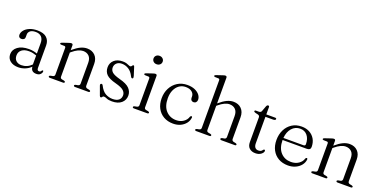

<svg xmlns="http://www.w3.org/2000/svg" viewBox="-19 -1491 4459 2261"><g transform="rotate(20 2210.0 -360.5)"><path d="M59.5 -103.5Q59.5 -159.5 109.8 -197Q160 -234.5 248.5 -234.5Q278 -234.5 304.2 -229.5Q330.5 -224.5 352.5 -216.5V-346Q352.5 -397.5 326.8 -424.2Q301 -451 254 -451Q207.5 -451 185.5 -432Q163.5 -413 163.5 -387.5V-353.5Q163.5 -335.5 151.8 -325.8Q140 -316 120.5 -316Q103 -316 93.2 -326.2Q83.5 -336.5 83.5 -354Q83.5 -384 105.8 -411.8Q128 -439.5 169.2 -457.2Q210.5 -475 267.5 -475Q346 -475 384.2 -439.2Q422.5 -403.5 422.5 -343.5V-62.5Q422.5 -28.5 447 -28.5Q461 -28.5 466.2 -34.5Q471.5 -40.5 475.5 -46.5Q481 -54 486.5 -54Q494.5 -54 494.5 -42.5Q494.5 -24.5 477.2 -6.8Q460 11 427 11Q359.5 11 356 -53Q325 -22 284 -5.5Q243 11 199 11Q137.5 11 98.5 -19.5Q59.5 -50 59.5 -103.5ZM134 -114Q134 -71 160 -48Q186 -25 225.5 -25Q298.5 -25 352.5 -79.5V-192Q331 -200 307.8 -205.2Q284.5 -210.5 257.5 -210.5Q199.5 -210.5 166.8 -184.5Q134 -158.5 134 -114Z M713 -450V-390.5Q767.5 -437 809 -456.2Q850.5 -475.5 890 -475.5Q952.5 -475.5 990.5 -437Q1028.5 -398.5 1028.5 -331.5V-60.5Q1028.5 -36 1053 -31L1077.5 -26Q1093.5 -22 1093.5 -12.5Q1093.5 0 1075.5 0H910.5Q892 0 892 -13Q892 -22.5 907.5 -26.5L935 -31.5Q958 -36 958 -60.5V-320Q958 -375.5 930 -403.5Q902 -431.5 856 -431.5Q828 -431.5 795 -416.5Q762 -401.5 723 -368.5L713 -360V-58Q713 -36 735 -31.5L761 -26.5Q777 -22.5 777 -13Q777 0 758.5 0H594Q576.5 0 576.5 -12.5Q576.5 -22 592.5 -26L620 -31.5Q642.5 -36.5 642.5 -58V-392Q642.5 -410.5 626.5 -411.5L585 -412.5Q570 -413.5 570 -423Q570 -432 586.5 -437.5L659 -462Q682.5 -470 693.5 -470Q713 -470 713 -450Z M1336 -446.5Q1296 -446.5 1271.8 -424.5Q1247.5 -402.5 1247.5 -367.5Q1247.5 -334 1272.8 -311Q1298 -288 1369.5 -268.5Q1462 -245 1498 -206.8Q1534 -168.5 1534 -119.5Q1534 -62 1492 -25.5Q1450 11 1373.5 11Q1330.5 11 1307.5 0.2Q1284.5 -10.5 1269 -10.5Q1259.5 -10.5 1254.8 -5Q1250 0.5 1246 5.8Q1242 11 1234 11Q1225 11 1219.5 -3.5L1179.5 -113.5Q1172 -135 1186 -140.5Q1199 -145.5 1208 -130Q1240.5 -64.5 1282.5 -41.5Q1324.5 -18.5 1371 -18.5Q1423 -18.5 1449 -40.8Q1475 -63 1475 -100.5Q1475 -133 1448.5 -158.5Q1422 -184 1345 -204.5Q1258.5 -226.5 1224.2 -261.2Q1190 -296 1190 -350.5Q1190 -404.5 1229 -440Q1268 -475.5 1336 -475.5Q1364.5 -475.5 1383.2 -469.5Q1402 -463.5 1414 -457.5Q1426 -451.5 1435 -451.5Q1445.5 -451.5 1450.2 -457.5Q1455 -463.5 1459 -469.5Q1463 -475.5 1470 -475.5Q1479 -475.5 1482 -462.5L1515 -358.5Q1518.5 -346.5 1518.2 -337.8Q1518 -329 1509.5 -326Q1497 -322 1486.5 -343Q1460 -398 1420 -422.2Q1380 -446.5 1336 -446.5Z M1720 -580Q1695 -580 1679 -595Q1663 -610 1663 -633Q1663 -655.5 1679 -670.5Q1695 -685.5 1720 -685.5Q1745 -685.5 1761.2 -670.2Q1777.5 -655 1777.5 -633Q1777.5 -610 1761.2 -595Q1745 -580 1720 -580ZM1766.5 -450V-58Q1766.5 -36 1788.5 -31.5L1815 -26.5Q1831.5 -22.5 1831.5 -12.5Q1831.5 0 1813 0H1647.5Q1630 0 1630 -12.5Q1630 -22 1646 -26L1673.5 -31.5Q1696 -36.5 1696 -58V-392Q1696 -410.5 1680 -411.5L1638.5 -412.5Q1623.5 -413.5 1623.5 -423Q1623.5 -432 1640 -437.5L1712.5 -462Q1736 -470 1747 -470Q1766.5 -470 1766.5 -450Z M2323 -353Q2323 -334 2311.5 -321.5Q2300 -309 2281.5 -309Q2263.5 -309 2253 -320Q2242.5 -331 2242.5 -349.5V-364.5Q2242.5 -400 2214 -423Q2185.5 -446 2135.5 -446Q2090 -446 2055.2 -421.2Q2020.5 -396.5 2000.8 -352.8Q1981 -309 1981 -251Q1981 -149.5 2031.5 -94.8Q2082 -40 2160.5 -40Q2213 -40 2251 -66.8Q2289 -93.5 2300.5 -133.5Q2307 -146 2316 -146Q2327 -146 2326 -131.5Q2322 -91.5 2297 -59.2Q2272 -27 2231.8 -8Q2191.5 11 2140.5 11Q2072 11 2020.8 -18.5Q1969.5 -48 1941.2 -101Q1913 -154 1913 -226Q1913 -295.5 1942.2 -352Q1971.5 -408.5 2024.2 -442Q2077 -475.5 2147.5 -475.5Q2201.5 -475.5 2241 -458.2Q2280.5 -441 2301.8 -413Q2323 -385 2323 -353Z M2547.5 -711.5V-390.5Q2602 -437 2643.5 -456.2Q2685 -475.5 2724.5 -475.5Q2787 -475.5 2825 -437Q2863 -398.5 2863 -331.5V-60.5Q2863 -36 2887.5 -31L2912 -26Q2928 -22 2928 -12.5Q2928 0 2910 0H2745Q2726.5 0 2726.5 -13Q2726.5 -22.5 2742 -26.5L2769.5 -31.5Q2792.5 -36 2792.5 -60.5V-320Q2792.5 -375.5 2764.5 -403.5Q2736.5 -431.5 2690.5 -431.5Q2662.5 -431.5 2629.5 -416.5Q2596.5 -401.5 2557.5 -368.5L2547.5 -360V-58Q2547.5 -36 2569.5 -31.5L2595.5 -26.5Q2611.5 -22.5 2611.5 -13Q2611.5 0 2593 0H2428.5Q2411 0 2411 -12.5Q2411 -22 2427 -26L2454.5 -31.5Q2477 -36.5 2477 -58V-653.5Q2477 -672 2461 -673L2419.5 -674Q2404.5 -675 2404.5 -684.5Q2404.5 -693.5 2421 -699L2493.5 -723.5Q2517 -732 2528 -732Q2547.5 -732 2547.5 -711.5Z M3043 -432.5 3013 -439.5Q2999.5 -443 2995.2 -446.5Q2991 -450 2991 -455Q2991 -467 3006.5 -467H3039.5Q3068 -467 3075 -486L3100.5 -555Q3109 -574 3122 -574Q3136.5 -574 3136.5 -558.5V-467H3246.5Q3264 -467 3264 -455Q3264 -437 3231 -437H3136.5V-105Q3136.5 -71 3151.2 -53.2Q3166 -35.5 3192 -35.5Q3216.5 -35.5 3227.2 -44Q3238 -52.5 3243.5 -61Q3249 -69.5 3257.5 -69.5Q3268 -69.5 3268 -56.5Q3268 -35 3240.5 -14Q3213 7 3170 7Q3123.5 7 3094.8 -18.5Q3066 -44 3066 -95V-404.5Q3066 -426.5 3043 -432.5Z M3769.5 -289Q3769.5 -249.5 3722 -249.5H3419.5Q3420 -148 3470 -94Q3520 -40 3599 -40Q3654 -40 3693.8 -67Q3733.5 -94 3745 -135Q3751.5 -147.5 3759.5 -147.5Q3771 -147.5 3770.5 -132Q3766.5 -92.5 3740.8 -60Q3715 -27.5 3673.2 -8.2Q3631.5 11 3579.5 11Q3510.5 11 3459.2 -18.5Q3408 -48 3379.8 -101Q3351.5 -154 3351.5 -226Q3351.5 -296.5 3379.5 -353Q3407.5 -409.5 3458.8 -442.5Q3510 -475.5 3579.5 -475.5Q3636 -475.5 3678.8 -452Q3721.5 -428.5 3745.5 -386.5Q3769.5 -344.5 3769.5 -289ZM3571 -446Q3508.5 -446 3467.5 -399.2Q3426.5 -352.5 3420.5 -275.5H3670.5Q3695 -275.5 3695 -296.5Q3695 -364 3661.2 -405Q3627.5 -446 3571 -446Z M4003 -450V-390.5Q4057.5 -437 4099 -456.2Q4140.5 -475.5 4180 -475.5Q4242.5 -475.5 4280.5 -437Q4318.5 -398.5 4318.5 -331.5V-60.5Q4318.5 -36 4343 -31L4367.5 -26Q4383.5 -22 4383.5 -12.5Q4383.5 0 4365.5 0H4200.5Q4182 0 4182 -13Q4182 -22.5 4197.5 -26.5L4225 -31.5Q4248 -36 4248 -60.5V-320Q4248 -375.5 4220 -403.5Q4192 -431.5 4146 -431.5Q4118 -431.5 4085 -416.5Q4052 -401.5 4013 -368.5L4003 -360V-58Q4003 -36 4025 -31.5L4051 -26.5Q4067 -22.5 4067 -13Q4067 0 4048.5 0H3884Q3866.5 0 3866.5 -12.5Q3866.5 -22 3882.5 -26L3910 -31.5Q3932.5 -36.5 3932.5 -58V-392Q3932.5 -410.5 3916.5 -411.5L3875 -412.5Q3860 -413.5 3860 -423Q3860 -432 3876.5 -437.5L3949 -462Q3972.5 -470 3983.5 -470Q4003 -470 4003 -450Z"/></g></svg>

Font: Fraunces 9pt S000 Light
Style: Regular
Weight: 300
Version: Version 1.000; ttfautohint (v1.8.3)